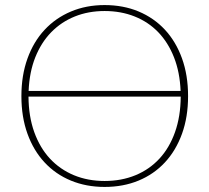

<svg xmlns="http://www.w3.org/2000/svg" viewBox="-20 -731 827 758"><path d="M92.5 -349.5Q93 -271.5 115.2 -209.5Q137.5 -147.5 177.2 -104.8Q217 -62 272 -39.2Q327 -16.5 393 -16.5Q459.5 -16.5 514.8 -39.2Q570 -62 609.5 -104.8Q649 -147.5 671 -209.5Q693 -271.5 693.5 -349.5ZM693 -372Q690 -446 667 -504.5Q644 -563 604.8 -603.8Q565.5 -644.5 511.5 -666Q457.5 -687.5 393 -687.5Q329 -687.5 275.5 -666Q222 -644.5 182.2 -603.8Q142.5 -563 119.2 -504.5Q96 -446 93 -372ZM393 -711Q466.5 -711 527 -685.8Q587.5 -660.5 631 -613.8Q674.5 -567 698.5 -500.5Q722.5 -434 722.5 -351.5Q722.5 -269 698.5 -202.8Q674.5 -136.5 631 -89.8Q587.5 -43 527 -18Q466.5 7 393 7Q320.5 7 260 -18Q199.5 -43 156 -89.8Q112.5 -136.5 88.5 -202.8Q64.5 -269 64.5 -351.5Q64.5 -433.5 88.5 -500Q112.5 -566.5 156 -613.2Q199.5 -660 260 -685.5Q320.5 -711 393 -711Z"/></svg>

Font: Lato ExtraLight
Style: Regular
Weight: 275
Designer: Lukasz Dziedzic with Adam Twardoch and Botio Nikoltchev
Foundry: tyPoland Lukasz Dziedzic
Version: Version 2.015; 2015-08-06; http://www.latofonts.com/